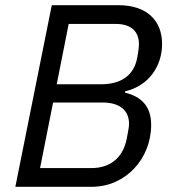

<svg xmlns="http://www.w3.org/2000/svg" viewBox="-20 -718 667 738"><path d="M39 0H333C463 0 561 -108 561 -238C561 -310 523 -347 460 -362L461 -367C552 -388 603 -464 603 -549C603 -640 543 -698 436 -698H179ZM198 -394 244 -626H425C484 -626 514 -597 514 -549C514 -540 513 -524 507 -494C493 -424 441 -394 367 -394ZM134 -72 184 -324H374C440 -324 476 -294 476 -242C476 -233 474 -219 467 -184C452 -109 401 -72 332 -72Z"/></svg>

Font: Braiins Sans
Style: Italic
Weight: 400
Italic angle: -11.31°
Designer: Mike Abbink, Paul van der Laan, Pieter van Rosmalen, Jiri Chlebus, Lubos Buracinsky
Foundry: Bold Monday, Sudetype
Version: Version 1.000;hotconv 1.0.109;makeotfexe 2.5.65596